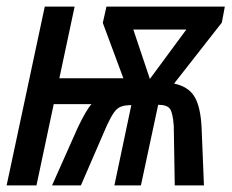

<svg xmlns="http://www.w3.org/2000/svg" viewBox="-22 -559 700 579"><path d="M-2 0 113 -539H203L157 -323H350L288 -490L299 -539H656L647 -491L503 -307Q546 -298 564.5 -267.5Q583 -237 586 -173L593 0H505L502 -180Q499 -220 490 -231.5Q481 -243 455 -243L403 0H323L374 -242Q355 -242 343 -237.5Q331 -233 321.5 -219.5Q312 -206 300 -180L222 0H135L212 -173Q237 -226 254 -245H140L88 0ZM430 -321 540 -470H380Z"/></svg>

Font: Noto Sans ExtraCondensed Medium
Style: Italic
Weight: 500
Width: 2
Italic angle: -12°
Designer: Monotype Design Team
Foundry: Monotype Imaging Inc.
Version: Version 2.013; ttfautohint (v1.8.4.7-5d5b)